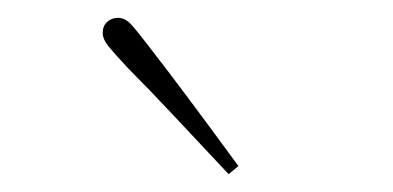

<svg xmlns="http://www.w3.org/2000/svg" viewBox="-20 -758 440 215"><path d="M247 -572 236 -563Q205 -596 175.5 -627.5Q146 -659 124 -681Q109 -697 102 -705.5Q95 -714 95 -721Q95 -729 100 -733.5Q105 -738 112 -738Q120 -738 126.5 -731Q133 -724 146 -707Q167 -680 193.5 -644.5Q220 -609 247 -572Z"/></svg>

Font: Source Serif 4 ExtraLight
Style: Regular
Weight: 200
Designer: Frank Grießhammer
Foundry: Adobe
Version: Version 4.005;hotconv 1.1.0;makeotfexe 2.6.0